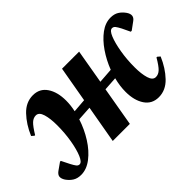

<svg xmlns="http://www.w3.org/2000/svg" viewBox="-70 -733 1009 1009"><g transform="rotate(-45 434.5 -228.0)"><path d="M203 -466Q253 -466 280 -426Q307 -386 307 -322Q307 -288 299 -251L375 -257L410 -456H537L504 -265L587 -271Q607 -323 637.5 -367.5Q668 -412 704.5 -439Q741 -466 780 -466Q807 -466 825.5 -454.5Q844 -443 858 -423Q881 -389 851 -368L810 -338H803L781 -384Q771 -403 764 -412Q757 -421 746 -421Q730 -421 716.5 -388Q703 -355 694 -302.5Q685 -250 685 -192Q685 -142 695 -109Q705 -76 728 -76Q747 -76 763 -91Q779 -106 803 -147H808L822 -135Q796 -74 756 -32Q716 10 664 10Q614 10 587 -30Q560 -70 560 -134Q560 -176 572 -223L495 -218L457 1H330L367 -209L286 -204Q268 -148 237 -99Q206 -50 167 -20Q128 10 87 10Q60 10 41.5 -1.5Q23 -13 9 -33Q-2 -50 -1 -63.5Q0 -77 16 -89L57 -118H63L86 -72Q96 -53 103 -44Q110 -35 120 -35Q136 -35 150 -68Q164 -101 173 -153.5Q182 -206 182 -264Q182 -314 172 -347Q162 -380 139 -380Q120 -380 104 -365Q88 -350 63 -309H59L45 -321Q71 -382 111 -424Q151 -466 203 -466Z"/></g></svg>

Font: Spectral
Style: Bold Italic
Weight: 700
Italic angle: -10°
Designer: Jean-Baptiste Levee
Foundry: Production Type
Version: Version 2.001